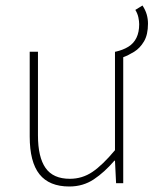

<svg xmlns="http://www.w3.org/2000/svg" viewBox="-20 -666 564 698"><path d="M428 -458 400 -478Q427 -484 446.5 -496Q466 -508 476 -528.5Q486 -549 486 -578Q486 -589 483 -603Q480 -617 472 -630L498 -646Q509 -629 513.5 -613Q518 -597 518 -580Q518 -540 503.5 -515.5Q489 -491 468 -478Q447 -465 428 -458ZM232 12Q159 12 123.5 -32.5Q88 -77 88 -170V-478H118V-174Q118 -95 145.5 -55.5Q173 -16 234 -16Q279 -16 316 -41Q353 -66 398 -120V-478H428V0H402L398 -82H396Q360 -40 321 -14Q282 12 232 12Z"/></svg>

Font: Source Sans 3 Variable
Style: Regular
Weight: 200
Designer: Paul D. Hunt
Foundry: Adobe Systems Incorporated
Version: Version 3.026